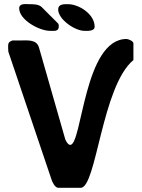

<svg xmlns="http://www.w3.org/2000/svg" viewBox="-20 -901 682 921"><path d="M19 -672C19 -667 20 -654 20 -653L227 -40C230 -30 243 0 260 0H367C443 0 468 -487 620 -613V-693C620 -704 595 -714 587 -714C383 -714 374 -206 317 -206C306 -206 296 -225 293 -233L167 -673C156 -712 114 -707 83 -707H40C19 -699 19 -693 19 -672ZM72 -861C72 -806 168 -753 220 -753C241 -753 262 -749 262 -775C262 -778 261 -786 260 -787L180 -867C166 -881 138 -881 120 -881C102 -881 72 -886 72 -861ZM259 -856C259 -808 339 -753 385 -753C399 -753 434 -750 434 -773C434 -833 359 -881 306 -881C287 -881 259 -882 259 -856Z"/></svg>

Font: Asimov Print
Style: C
Weight: 500
Designer: Google
Version: Version 2.000980: 2014